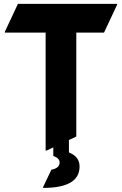

<svg xmlns="http://www.w3.org/2000/svg" viewBox="-20 -757 621 978"><path d="M217.3 9.8H212.4V-590.8H4.9V-595.7L71.3 -737.3H576.2V-732.4L509.8 -590.8H368.7V-61.5L331.1 -43.9V19.5Q385.3 40.5 385.3 91.3Q385.3 200.2 199.7 200.2V195.3L241.7 107.4Q283.7 99.6 283.7 70.8Q283.7 48.8 251.5 37.1V-6.3Z"/></svg>

Font: Nova Round
Style: Bold
Weight: 700
Designer: Wojciech Kalinowski "wmk69" (wmk69@o2.pl)
Foundry: Wojciech Kalinowski "wmk69" (wmk69@o2.pl)
Version: Version 3.1.0; 2021-05-23